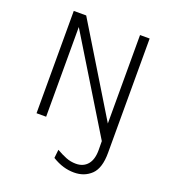

<svg xmlns="http://www.w3.org/2000/svg" viewBox="-153 -732 973 1089"><g transform="rotate(20 334.0 -187.5)"><path d="M418 243.5Q385 243.5 353 234Q321 224.5 286.5 203.5L292 152.5Q323.5 170.5 351.8 181.8Q380 193 411.5 193Q456 193 481.5 163.2Q507 133.5 507 76L506.5 22L162.5 -541.5V0H104.5V-617.5H179.5L504.5 -83.5V-617.5H562.5V73Q562.5 164.5 522 204Q501 224 475.2 233.8Q449.5 243.5 418 243.5Z"/></g></svg>

Font: Betina Sans Light
Style: Regular
Weight: 300
Designer: Jonathan Pinhorn (font) & Cristiano Sobral (main changes)
Version: Version 2.001;October 6, 2020;FontCreator 13.0.0.2681 64-bit